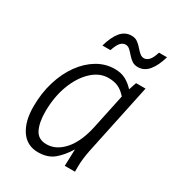

<svg xmlns="http://www.w3.org/2000/svg" viewBox="-170 -800 839 913"><g transform="rotate(30 250.0 -343.5)"><path d="M49 -170Q49 -244 68.5 -307.5Q88 -371 122 -418Q156 -465 200.5 -491.5Q245 -518 296 -518Q331 -518 356 -504.5Q381 -491 402 -468L416 -510H468L386 -122Q381 -97 378 -73.5Q375 -50 375 -25V0H319L322 -92Q294 -46 261 -19Q228 8 176 8Q115 8 82 -40.5Q49 -89 49 -170ZM110 -176Q110 -118 128 -81.5Q146 -45 192 -45Q245 -45 287.5 -93.5Q330 -142 349 -232L389 -421Q367 -446 344.5 -456Q322 -466 291 -466Q242 -466 200.5 -427Q159 -388 134.5 -322.5Q110 -257 110 -176ZM188 -585Q203 -638 226.5 -666.5Q250 -695 286 -695Q305 -695 318.5 -685.5Q332 -676 343 -663Q354 -650 365 -640.5Q376 -631 389 -631Q403 -631 415.5 -644Q428 -657 438 -690H482Q467 -638 443 -609Q419 -580 384 -580Q365 -580 351.5 -589.5Q338 -599 327 -612Q316 -625 305.5 -634.5Q295 -644 282 -644Q267 -644 255 -631Q243 -618 232 -585Z"/></g></svg>

Font: Radio Canada Condensed Light
Style: Italic
Weight: 300
Width: 3
Italic angle: -12°
Designer: Charles Daoud, Etienne Aubert Bonn, Alexandre Saumier Demers, Jacques Le Bailly
Foundry: Radio-Canada
Version: Version 2.104; ttfautohint (v1.8.4.7-5d5b);gftools[0.9.28.de